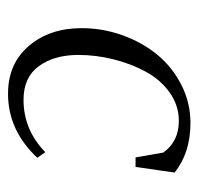

<svg xmlns="http://www.w3.org/2000/svg" viewBox="-28 -464 499 483"><g transform="rotate(90 221.5 -222.5)"><path d="M50.8 -178.2Q50.8 -231 68.6 -280.8Q86.4 -330.6 117.4 -368.4Q148.4 -406.2 193.4 -429.2Q238.3 -452.1 289.1 -452.1Q364.7 -452.1 414.1 -412.1L399.9 -314H376L363.8 -383.8Q335.9 -422.9 284.2 -422.9Q245.1 -422.9 212.6 -399.7Q180.2 -376.5 160.2 -339.4Q140.1 -302.2 129.2 -258.3Q118.2 -214.4 118.2 -169.9Q118.2 -109.9 146.2 -71Q174.3 -32.2 231 -32.2Q306.6 -32.2 362.8 -86.9L377 -66.9Q308.1 6.8 215.8 6.8Q140.1 6.8 95.5 -45.7Q50.8 -98.1 50.8 -178.2Z"/></g></svg>

Font: Dihjauti
Style: Italic
Weight: 400
Italic angle: -9°
Designer: T. Christopher White
Version: Version 3.0.0